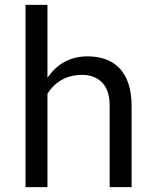

<svg xmlns="http://www.w3.org/2000/svg" viewBox="-20 -770 640 790"><path d="M521.5 -332.5V0H431.2V-333.5Q431.6 -398.4 400.4 -430.2Q369.1 -461.9 318.4 -461.9Q223.6 -461.4 175.3 -383.8V0H85V-750H175.3V-449.7Q234.9 -537.1 338.4 -538.1Q470.7 -538.1 508.8 -424.8Q521.5 -385.7 521.5 -332.5Z"/></svg>

Font: RobotoMono-Regular
Style: Regular
Weight: 400
Designer: Google
Version: Version 2.000985; 2015; ttfautohint (v1.3)